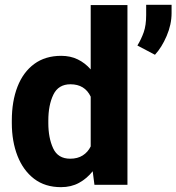

<svg xmlns="http://www.w3.org/2000/svg" viewBox="-20 -771 736 801"><path d="M29.3 -257.8V-268.1Q29.3 -348.6 53 -409.4Q76.7 -470.2 122.8 -504.2Q168.9 -538.1 235.4 -538.1Q273.9 -538.1 304.4 -523.2Q335 -508.3 358.4 -481.4V-750H511.7V0H374L366.7 -56.6Q342.3 -25.9 309.6 -8.1Q276.9 9.8 234.4 9.8Q168 9.8 122.3 -25.1Q76.7 -60.1 53 -120.6Q29.3 -181.2 29.3 -257.8ZM181.6 -268.1V-257.8Q181.6 -195.8 201.7 -152.3Q221.7 -108.9 272.9 -108.9Q303.7 -108.9 325.2 -122.6Q346.7 -136.2 358.4 -160.2V-367.7Q334 -419.4 273.9 -419.4Q223.6 -419.4 202.6 -376Q181.6 -332.5 181.6 -268.1ZM695.8 -751V-716.3Q695.8 -668.9 675.3 -621.1Q654.8 -573.2 626.5 -542.5L553.2 -581.1Q569.3 -607.4 579.6 -636.5Q589.8 -665.5 589.8 -708.5V-751Z"/></svg>

Font: Vazirmatn UI FD ExtraBold
Style: Regular
Weight: 800
Designer: Saber Rastikerdar
Foundry: Saber Rastikerdar
Version: Version 33.003